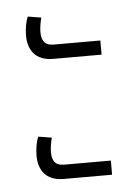

<svg xmlns="http://www.w3.org/2000/svg" viewBox="-38 -496 318 446"><g transform="rotate(-5 121.0 -273.5)"><path d="M93 -362H206V-395H97C76 -395 69 -407 69 -427C69 -438 72 -452 74 -460L43 -465C38 -455 35 -436 35 -421C35 -389 51 -362 93 -362ZM93 -82H206V-115H97C76 -115 69 -127 69 -147C69 -158 72 -172 74 -180L43 -185C38 -175 35 -156 35 -141C35 -109 51 -82 93 -82Z"/></g></svg>

Font: Noto Sans Thai ExtCond ExtLt
Style: Regular
Weight: 200
Width: 2
Designer: Monotype Design Team
Foundry: Monotype Imaging Inc.
Version: Version 2.002